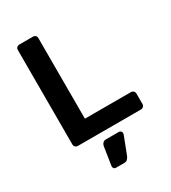

<svg xmlns="http://www.w3.org/2000/svg" viewBox="-220 -810 1021 1148"><g transform="rotate(-30 290.5 -236.5)"><path d="M102 0Q92 0 85 -7Q78 -14 78 -24V-676Q78 -687 85 -693.5Q92 -700 102 -700H196Q207 -700 213.5 -693.5Q220 -687 220 -676V-120H537Q548 -120 555 -113Q562 -106 562 -96V-24Q562 -14 555 -7Q548 0 537 0ZM234 227Q225 227 220 220.5Q215 214 216 205L235 82Q237 68 245 59Q253 50 267 50H357Q364 50 369.5 55.5Q375 61 375 69Q375 75 372 82L326 201Q320 213 312.5 220Q305 227 292 227Z"/></g></svg>

Font: Rubik AZ
Style: Regular
Weight: 500
Designer: Hubert and Fischer
Foundry: Hubert & Fischer
Version: Version 2.000